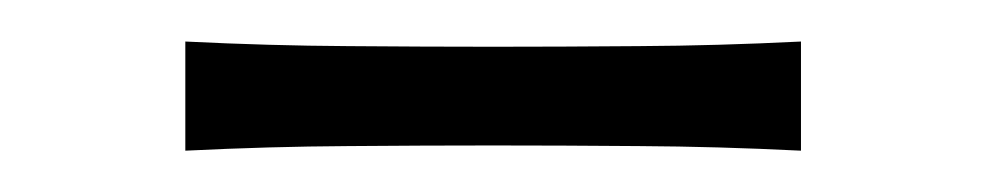

<svg xmlns="http://www.w3.org/2000/svg" viewBox="-20 -350 472 92"><path d="M68.8 -277.8Q109.4 -279.8 146.7 -280Q184.1 -280.3 216.3 -280.3Q248.5 -280.3 286.1 -280Q323.7 -279.8 363.8 -277.8V-330.1Q323.7 -328.1 286.1 -327.9Q248.5 -327.6 216.3 -327.6Q184.1 -327.6 146.7 -327.9Q109.4 -328.1 68.8 -330.1Z"/></svg>

Font: Pinar FD VF
Style: Regular
Weight: 300
Designer: Amin Abedi
Version: Version 2.000